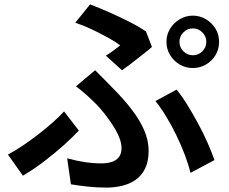

<svg xmlns="http://www.w3.org/2000/svg" viewBox="-20 -803 1040 872"><path d="M795 -613Q795 -588 813 -570Q831 -552 856 -552Q881 -552 899 -570Q917 -588 917 -613Q917 -638 899 -656Q881 -674 856 -674Q831 -674 813 -656Q795 -638 795 -613ZM736 -613Q736 -646 752.5 -672.5Q769 -699 796 -715.5Q823 -732 856 -732Q888 -732 915.5 -715.5Q943 -699 959 -672.5Q975 -646 975 -613Q975 -580 959 -553Q943 -526 915.5 -510Q888 -494 856 -494Q823 -494 796 -510Q769 -526 752.5 -553Q736 -580 736 -613ZM461 -550Q480 -562 498 -575.5Q516 -589 526 -597Q505 -613 471.5 -631.5Q438 -650 399.5 -668.5Q361 -687 322 -700L389 -783Q429 -768 475.5 -747.5Q522 -727 566.5 -704.5Q611 -682 643 -660L670 -590Q661 -581 644 -568Q627 -555 607 -539Q587 -523 568 -508.5Q549 -494 534 -484ZM285 -84Q325 -73 363.5 -67Q402 -61 441 -61Q466 -61 487 -67.5Q508 -74 520 -89.5Q532 -105 532 -130Q532 -154 520.5 -181.5Q509 -209 490.5 -237Q472 -265 452 -290Q432 -315 414 -333Q396 -351 372.5 -372Q349 -393 325 -411L412 -484Q433 -463 452.5 -443.5Q472 -424 491 -404Q543 -352 579.5 -304Q616 -256 635.5 -210Q655 -164 655 -118Q655 -69 638.5 -36.5Q622 -4 595 14.5Q568 33 533.5 41Q499 49 464 49Q421 49 379 44.5Q337 40 302 34ZM845 -18Q836 -56 819.5 -99.5Q803 -143 781.5 -187.5Q760 -232 735.5 -272.5Q711 -313 686 -344L782 -396Q806 -367 831 -326.5Q856 -286 880 -241.5Q904 -197 923 -154Q942 -111 954 -76ZM338 -210Q310 -180 270.5 -144.5Q231 -109 183.5 -72.5Q136 -36 84 -5L16 -101Q48 -118 83 -141.5Q118 -165 153 -192Q188 -219 218.5 -246Q249 -273 271 -297Z"/></svg>

Font: Noto Sans SC SemiBold
Style: Regular
Weight: 600
Designer: Ryoko NISHIZUKA 西塚涼子 (kana, bopomofo & ideographs); Paul D. Hunt (Latin, Greek & Cyrillic); Sandoll Communications 산돌커뮤니
Foundry: Adobe
Version: Version 2.004-H2;hotconv 1.0.118;makeotfexe 2.5.65603